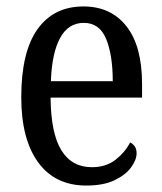

<svg xmlns="http://www.w3.org/2000/svg" viewBox="-20 -566 502 596"><path d="M248 10Q151 10 98.5 -62Q46 -134 46 -264Q46 -405 96.5 -475.5Q147 -546 239 -546Q324 -546 372.5 -484.5Q421 -423 421 -305V-263H137Q138 -152 170.5 -99.5Q203 -47 265 -47Q309 -47 338.5 -70Q368 -93 384 -124Q392 -120 398 -112Q404 -104 404 -90Q404 -70 387 -46.5Q370 -23 335.5 -6.5Q301 10 248 10ZM330 -314Q330 -395 309.5 -445Q289 -495 240 -495Q192 -495 166.5 -448Q141 -401 138 -314Z"/></svg>

Font: Noto Serif Sinhala Condensed
Style: Regular
Weight: 400
Width: 3
Designer: Jelle Bosma - Monotype Design Team
Foundry: Monotype Imaging Inc.
Version: Version 2.007; ttfautohint (v1.8.4.7-5d5b)